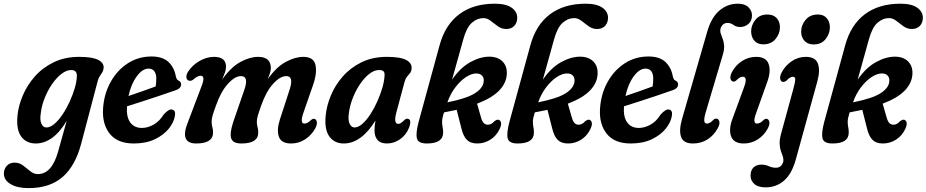

<svg xmlns="http://www.w3.org/2000/svg" viewBox="-76 -748 4888 1013"><path d="M352.5 9.5Q321.5 127.5 254 186Q186.5 244.5 74.5 244.5Q15 244.5 -20.2 223.2Q-55.5 202 -55.5 168Q-55.5 144 -40.2 127Q-25 110 1 110Q26 110 45.8 125.2Q65.5 140.5 84 155.5Q102.5 170.5 123.5 170.5Q197 170.5 230 53.5L276 -110.5Q238.5 -48.5 197.8 -19.8Q157 9 113 9Q62.5 9 36 -27.5Q9.5 -64 16 -135.5Q20.5 -187.5 43.5 -242.5Q66.5 -297.5 107.2 -344Q148 -390.5 206.8 -419.2Q265.5 -448 342 -448Q412.5 -448 443.2 -431.5Q474 -415 470.5 -387.5Q468.5 -373.5 462.8 -364.8Q457 -356 450.5 -346.5Q444 -337 439.5 -320.5ZM139 -149.5Q133.5 -114.5 142.5 -95Q151.5 -75.5 169 -75.5Q189 -75.5 211 -94.2Q233 -113 253.8 -143.8Q274.5 -174.5 291.2 -211Q308 -247.5 318.5 -283.2Q329 -319 329.5 -347.5Q330.5 -378.5 299.5 -378.5Q275 -378.5 248.8 -358.5Q222.5 -338.5 199.2 -305Q176 -271.5 159.8 -231Q143.5 -190.5 139 -149.5Z M847 -138Q842 -103.5 814.8 -69.5Q787.5 -35.5 740.8 -13.2Q694 9 630 9Q545 9 504.2 -41Q463.5 -91 467.5 -170.5Q471.5 -248.5 505.8 -312Q540 -375.5 596.5 -412.8Q653 -450 723.5 -450Q782 -450 812.8 -421Q843.5 -392 851.5 -346Q854.5 -334.5 857.2 -330.2Q860 -326 865.5 -323Q878 -318 879.5 -305Q880.5 -294 872.8 -285Q865 -276 843.5 -269.5Q811 -258 766.2 -243Q721.5 -228 675.8 -213.2Q630 -198.5 594 -187V-186.5Q590 -131.5 611 -102.2Q632 -73 673 -73Q702 -73 733.2 -89.8Q764.5 -106.5 788 -144.5Q815.5 -174.5 832.5 -170Q851.5 -165.5 847 -138ZM707.5 -386Q675.5 -386 645.5 -345.2Q615.5 -304.5 602 -241.5Q636 -253 675.5 -266.8Q715 -280.5 745.5 -292Q748.5 -309.5 748.5 -335Q748.5 -358.5 738.2 -372.2Q728 -386 707.5 -386Z M1155 -106 1213.5 -275Q1238 -346.5 1195.5 -346.5Q1163.5 -346.5 1126.5 -305.8Q1089.5 -265 1064 -192.5Q1049.5 -153.5 1045 -136Q1040.5 -118.5 1040.5 -105.5Q1040.5 -90.5 1044.2 -77.8Q1048 -65 1048 -48.5Q1048 9 959 9Q869 9 916.5 -106L984.5 -285.5Q998.5 -320 997.2 -334.2Q996 -348.5 982 -348.5Q966.5 -348.5 942 -327Q933 -320.5 924 -322Q910.5 -323 907.8 -337.5Q905 -352 916 -369.5Q938.5 -404 976.2 -426Q1014 -448 1053.5 -448Q1116.5 -448 1116.5 -395.5Q1116.5 -382 1110.8 -365.5Q1105 -349 1096 -328Q1142 -393.5 1192 -420.8Q1242 -448 1285.5 -448Q1353 -448 1353 -389Q1353 -377 1348.5 -362.8Q1344 -348.5 1337 -331Q1382.5 -395 1431.8 -421.5Q1481 -448 1524.5 -448Q1579 -448 1588.5 -404.8Q1598 -361.5 1574.5 -296L1525 -153.5Q1505 -96 1530 -96Q1538 -96 1546 -100.2Q1554 -104.5 1566 -115.5Q1574.5 -122.5 1581.5 -121Q1591.5 -120 1595.2 -106.8Q1599 -93.5 1587.5 -71Q1568 -35.5 1534.5 -13.2Q1501 9 1460 9Q1407.5 9 1395.2 -27.2Q1383 -63.5 1401 -118.5L1452 -275Q1475.5 -346.5 1434.5 -346.5Q1402 -346.5 1365 -305.8Q1328 -265 1302.5 -192.5Q1288.5 -153.5 1283.8 -136Q1279 -118.5 1279 -105.5Q1279 -90.5 1282.8 -77.8Q1286.5 -65 1286.5 -48.5Q1286.5 9 1198 9Q1151.5 9 1143.5 -19Q1135.5 -47 1155 -106Z M2015 -154Q2006.5 -122 2010 -108.2Q2013.5 -94.5 2025 -94.5Q2039 -94.5 2058 -115Q2067 -123 2074.5 -121.5Q2098 -119 2082.5 -75Q2066.5 -35 2034.2 -13Q2002 9 1965.5 9Q1932 9 1916 -9.2Q1900 -27.5 1900 -59Q1900 -70.5 1901 -83.2Q1902 -96 1905 -112Q1830 9 1737.5 9Q1689 9 1662.2 -27.2Q1635.5 -63.5 1642 -135Q1646.5 -187.5 1669 -242.5Q1691.5 -297.5 1732 -344Q1772.5 -390.5 1830.8 -419.2Q1889 -448 1965.5 -448Q2037 -448 2067.8 -431.2Q2098.5 -414.5 2095.5 -385.5Q2094 -370.5 2087 -362Q2080 -353.5 2071.8 -343.8Q2063.5 -334 2058.5 -316ZM1764.5 -150Q1759.5 -113.5 1768.8 -94.5Q1778 -75.5 1794.5 -75.5Q1814.5 -75.5 1836.2 -94.8Q1858 -114 1878.2 -145.2Q1898.5 -176.5 1915 -213.5Q1931.5 -250.5 1941.8 -286.5Q1952 -322.5 1953 -351Q1954 -364.5 1947.8 -371.5Q1941.5 -378.5 1923.5 -378.5Q1898.5 -378.5 1872.8 -358.5Q1847 -338.5 1824.2 -305.2Q1801.5 -272 1785.5 -231.5Q1769.5 -191 1764.5 -150Z M2559.5 -66Q2542.5 -31 2511 -11Q2479.5 9 2442 9Q2406.5 9 2387.5 -10Q2368.5 -29 2358.5 -70L2333.5 -168.5Q2302 -161.5 2266.5 -155Q2260.5 -135.5 2258.5 -125Q2256.5 -114.5 2256.5 -105.5Q2256.5 -90.5 2259.2 -77.8Q2262 -65 2262 -48.5Q2262 9 2176 9Q2130 9 2123.5 -18.5Q2117 -46 2133 -106L2243.5 -510Q2273 -617.5 2347.2 -673Q2421.5 -728.5 2534.5 -728.5Q2593.5 -728.5 2623.2 -707.5Q2653 -686.5 2653 -654Q2653 -629 2637.8 -612Q2622.5 -595 2595 -595Q2571 -595 2551 -609.2Q2531 -623.5 2512.8 -638Q2494.5 -652.5 2475 -652.5Q2441.5 -652.5 2413.5 -627.8Q2385.5 -603 2368 -539.5Q2358 -503.5 2341.8 -445Q2325.5 -386.5 2309 -327.5Q2352 -390.5 2404.8 -419.8Q2457.5 -449 2505.5 -449Q2549.5 -449 2574.8 -424.2Q2600 -399.5 2598 -358Q2596 -310 2557.5 -270.2Q2519 -230.5 2441 -201L2462 -128Q2468 -106.5 2476.8 -98.2Q2485.5 -90 2497.5 -90Q2517.5 -90 2532.5 -108.5Q2544.5 -117.5 2552 -116.5Q2562.5 -116 2566.8 -103Q2571 -90 2559.5 -66ZM2437 -360.5Q2411.5 -360.5 2382 -341Q2352.5 -321.5 2326.2 -287Q2300 -252.5 2284.5 -208Q2383.5 -228 2426.8 -254.2Q2470 -280.5 2475.5 -314Q2479 -336.5 2468 -348.5Q2457 -360.5 2437 -360.5Z M3038.5 -66Q3021.5 -31 2990 -11Q2958.5 9 2921 9Q2885.5 9 2866.5 -10Q2847.5 -29 2837.5 -70L2812.5 -168.5Q2781 -161.5 2745.5 -155Q2739.5 -135.5 2737.5 -125Q2735.5 -114.5 2735.5 -105.5Q2735.5 -90.5 2738.2 -77.8Q2741 -65 2741 -48.5Q2741 9 2655 9Q2609 9 2602.5 -18.5Q2596 -46 2612 -106L2722.5 -510Q2752 -617.5 2826.2 -673Q2900.5 -728.5 3013.5 -728.5Q3072.5 -728.5 3102.2 -707.5Q3132 -686.5 3132 -654Q3132 -629 3116.8 -612Q3101.5 -595 3074 -595Q3050 -595 3030 -609.2Q3010 -623.5 2991.8 -638Q2973.5 -652.5 2954 -652.5Q2920.5 -652.5 2892.5 -627.8Q2864.5 -603 2847 -539.5Q2837 -503.5 2820.8 -445Q2804.5 -386.5 2788 -327.5Q2831 -390.5 2883.8 -419.8Q2936.5 -449 2984.5 -449Q3028.5 -449 3053.8 -424.2Q3079 -399.5 3077 -358Q3075 -310 3036.5 -270.2Q2998 -230.5 2920 -201L2941 -128Q2947 -106.5 2955.8 -98.2Q2964.5 -90 2976.5 -90Q2996.5 -90 3011.5 -108.5Q3023.5 -117.5 3031 -116.5Q3041.5 -116 3045.8 -103Q3050 -90 3038.5 -66ZM2916 -360.5Q2890.5 -360.5 2861 -341Q2831.5 -321.5 2805.2 -287Q2779 -252.5 2763.5 -208Q2862.5 -228 2905.8 -254.2Q2949 -280.5 2954.5 -314Q2958 -336.5 2947 -348.5Q2936 -360.5 2916 -360.5Z M3469 -138Q3464 -103.5 3436.8 -69.5Q3409.5 -35.5 3362.8 -13.2Q3316 9 3252 9Q3167 9 3126.2 -41Q3085.5 -91 3089.5 -170.5Q3093.5 -248.5 3127.8 -312Q3162 -375.5 3218.5 -412.8Q3275 -450 3345.5 -450Q3404 -450 3434.8 -421Q3465.5 -392 3473.5 -346Q3476.5 -334.5 3479.2 -330.2Q3482 -326 3487.5 -323Q3500 -318 3501.5 -305Q3502.5 -294 3494.8 -285Q3487 -276 3465.5 -269.5Q3433 -258 3388.2 -243Q3343.5 -228 3297.8 -213.2Q3252 -198.5 3216 -187V-186.5Q3212 -131.5 3233 -102.2Q3254 -73 3295 -73Q3324 -73 3355.2 -89.8Q3386.5 -106.5 3410 -144.5Q3437.5 -174.5 3454.5 -170Q3473.5 -165.5 3469 -138ZM3329.5 -386Q3297.5 -386 3267.5 -345.2Q3237.5 -304.5 3224 -241.5Q3258 -253 3297.5 -266.8Q3337 -280.5 3367.5 -292Q3370.5 -309.5 3370.5 -335Q3370.5 -358.5 3360.2 -372.2Q3350 -386 3329.5 -386Z M3817 -728.5Q3854 -728.5 3872.8 -709.8Q3891.5 -691 3891.5 -667Q3891.5 -637.5 3872.5 -621.5Q3853.5 -605.5 3829.5 -605.5Q3808.5 -605.5 3794.2 -616.2Q3780 -627 3763 -627Q3735 -627 3725.5 -597Q3722.5 -583 3727 -570.2Q3731.5 -557.5 3737.2 -542.2Q3743 -527 3744.5 -507Q3746 -487 3737.5 -459L3648 -157.5Q3637.5 -121 3640 -108.5Q3642.5 -96 3653.5 -96Q3660.5 -96 3668.2 -99.8Q3676 -103.5 3686.5 -114.5Q3695.5 -123.5 3705 -122Q3715 -121 3719 -107.5Q3723 -94 3711 -71.5Q3690 -33.5 3656.5 -12.2Q3623 9 3579.5 9Q3530.5 9 3517.8 -25Q3505 -59 3522.5 -120.5L3654.5 -578Q3676.5 -656 3719.5 -692.2Q3762.5 -728.5 3817 -728.5Z M3951 -514Q3920.5 -514 3904 -533.2Q3887.5 -552.5 3887 -582Q3887 -615.5 3909.5 -643.5Q3932 -671.5 3972.5 -671.5Q4004.5 -671.5 4021.8 -652.5Q4039 -633.5 4039 -604Q4039 -570.5 4015.8 -542.2Q3992.5 -514 3951 -514ZM3913.5 -151.5Q3893 -96 3918 -96Q3925.5 -96 3933.8 -100Q3942 -104 3952.5 -114.5Q3961 -122.5 3969 -121Q3979 -120 3982.8 -106.2Q3986.5 -92.5 3974.5 -69.5Q3954.5 -33 3921.2 -12Q3888 9 3848 9Q3795.5 9 3781.5 -28.2Q3767.5 -65.5 3788.5 -121L3849.5 -287.5Q3870.5 -343 3843 -343Q3835 -343 3827.2 -338.8Q3819.5 -334.5 3808.5 -323.5Q3800 -316 3792.5 -318Q3782 -319 3778.2 -332.5Q3774.5 -346 3786.5 -369Q3805.5 -404.5 3839.2 -426.2Q3873 -448 3913.5 -448Q3966 -448 3979.2 -410.5Q3992.5 -373 3973 -318.5Z M4217.5 -513.5Q4185.5 -513.5 4168.2 -532.8Q4151 -552 4151 -581.5Q4151 -615 4174.2 -643.2Q4197.5 -671.5 4239 -671.5Q4269.5 -671.5 4286 -652.2Q4302.5 -633 4302.5 -603.5Q4302.5 -570 4280 -541.8Q4257.5 -513.5 4217.5 -513.5ZM4236.5 -319.5 4123 92.5Q4102 168.5 4061.2 204.5Q4020.5 240.5 3963.5 240.5Q3924 240.5 3904 222.8Q3884 205 3884 178.5Q3884 151 3899.2 135.8Q3914.5 120.5 3942 120.5Q3962.5 120.5 3980.2 128.8Q3998 137 4017.5 137Q4048.5 137 4057 103Q4058.5 89.5 4054 77Q4049.5 64.5 4044 49Q4038.5 33.5 4037.5 10.8Q4036.5 -12 4046 -46L4110.5 -282Q4119.5 -315 4119.8 -329Q4120 -343 4107.5 -343Q4092.5 -343 4075 -324Q4064.5 -314.5 4054 -316Q4044 -317 4040.5 -330.8Q4037 -344.5 4049 -367.5Q4067.5 -402 4101 -425Q4134.5 -448 4176 -448Q4225.5 -448 4239 -413Q4252.5 -378 4236.5 -319.5Z M4699.5 -66Q4682.5 -31 4651 -11Q4619.5 9 4582 9Q4546.5 9 4527.5 -10Q4508.5 -29 4498.5 -70L4473.5 -168.5Q4442 -161.5 4406.5 -155Q4400.5 -135.5 4398.5 -125Q4396.5 -114.5 4396.5 -105.5Q4396.5 -90.5 4399.2 -77.8Q4402 -65 4402 -48.5Q4402 9 4316 9Q4270 9 4263.5 -18.5Q4257 -46 4273 -106L4383.5 -510Q4413 -617.5 4487.2 -673Q4561.5 -728.5 4674.5 -728.5Q4733.5 -728.5 4763.2 -707.5Q4793 -686.5 4793 -654Q4793 -629 4777.8 -612Q4762.5 -595 4735 -595Q4711 -595 4691 -609.2Q4671 -623.5 4652.8 -638Q4634.5 -652.5 4615 -652.5Q4581.5 -652.5 4553.5 -627.8Q4525.5 -603 4508 -539.5Q4498 -503.5 4481.8 -445Q4465.5 -386.5 4449 -327.5Q4492 -390.5 4544.8 -419.8Q4597.5 -449 4645.5 -449Q4689.5 -449 4714.8 -424.2Q4740 -399.5 4738 -358Q4736 -310 4697.5 -270.2Q4659 -230.5 4581 -201L4602 -128Q4608 -106.5 4616.8 -98.2Q4625.5 -90 4637.5 -90Q4657.5 -90 4672.5 -108.5Q4684.5 -117.5 4692 -116.5Q4702.5 -116 4706.8 -103Q4711 -90 4699.5 -66ZM4577 -360.5Q4551.5 -360.5 4522 -341Q4492.5 -321.5 4466.2 -287Q4440 -252.5 4424.5 -208Q4523.5 -228 4566.8 -254.2Q4610 -280.5 4615.5 -314Q4619 -336.5 4608 -348.5Q4597 -360.5 4577 -360.5Z"/></svg>

Font: Fraunces 144pt SuperSoft SemiBold
Style: Italic
Weight: 600
Italic angle: -16°
Version: Version 1.000;[b76b70a41]